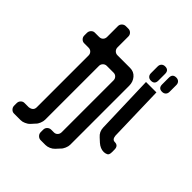

<svg xmlns="http://www.w3.org/2000/svg" viewBox="-230 -925 1187 1187"><g transform="rotate(45 364.0 -331.5)"><path d="M521 -611 533 -225Q534 -189 561 -166L585 -144Q612 -120 642 -120Q654 -120 666.5 -125.5Q679 -131 679 -155V-177Q679 -212 647 -212Q625 -212 622 -243L612 -611ZM119 12H81Q68 12 58 22Q48 32 48 47V69Q48 83 58 93.5Q68 104 81 104H139Q155 104 170 97Q187 90 198.5 78Q210 66 221 53Q231 44 238 26.5Q245 9 245 -5V-476Q245 -490 255 -500Q265 -510 279 -510H339Q353 -510 362.5 -500Q372 -490 372 -476V-23Q372 -8 362.5 2Q353 12 339 12H315Q301 12 290.5 22Q280 32 280 47V69Q280 83 290.5 93.5Q301 104 315 104H357Q372 104 388.5 97Q405 90 416 78Q421 72 427 66Q433 60 439 53Q449 44 456.5 26.5Q464 9 464 -5V-521Q464 -555 443.5 -579Q423 -603 390 -603H279Q265 -603 255 -613Q245 -623 245 -638V-733Q245 -747 235 -757Q225 -767 211 -767H189Q175 -767 164.5 -757Q154 -747 154 -733V-638Q154 -623 144.5 -613Q135 -603 119 -603H81Q68 -603 58 -592.5Q48 -582 48 -567V-544Q48 -530 58 -520Q68 -510 81 -510H119Q135 -510 144.5 -500Q154 -490 154 -476V-23Q154 7 119 12ZM634 -638Q649 -638 658 -647Q667 -656 667 -671V-730Q667 -745 658 -754Q649 -763 634 -763Q602 -763 602 -730V-671Q602 -638 634 -638ZM537 -638Q569 -638 569 -671V-730Q569 -763 537 -763Q522 -763 513 -754Q504 -745 504 -730V-671Q504 -656 513 -647Q522 -638 537 -638Z"/></g></svg>

Font: WDXL Lubrifont TC
Style: Regular
Weight: 400
Designer: [WDXL Lubrifont] Copyright 2020-2022 (c) NightFurySL2001, Skr-ZERO; [ZCOOL QingKe HuangYou] Copyright 2018-2022 (c) The 
Version: Version 2.001;hotconv 1.1.1;makeotfexe 2.6.0